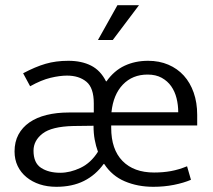

<svg xmlns="http://www.w3.org/2000/svg" viewBox="-20 -710 818 739"><path d="M739 -227H408V-218Q408 -135 451.5 -90.5Q495 -46 573 -46Q608 -46 638 -51.5Q668 -57 700 -70L715 -18Q687 -6 649.5 1.5Q612 9 570 9Q510 9 460.5 -12Q411 -33 381 -79H379Q348 -36 303 -13.5Q258 9 197 9Q162 9 133 -0.5Q104 -10 82 -28Q60 -46 48 -71Q36 -96 36 -127Q36 -164 51 -192Q66 -220 93.5 -239Q121 -258 159.5 -267.5Q198 -277 245 -277H341V-312Q341 -372 312.5 -395.5Q284 -419 238 -419Q210 -419 174.5 -410.5Q139 -402 96 -378L69 -428Q116 -453 155.5 -464.5Q195 -476 243 -476Q294 -476 330.5 -457.5Q367 -439 388 -397H390Q419 -438 459.5 -457Q500 -476 550 -476Q593 -476 628 -461Q663 -446 687.5 -419Q712 -392 725.5 -353.5Q739 -315 739 -268ZM109 -130Q109 -83 138 -64Q167 -45 212 -45Q250 -45 290 -64Q330 -83 357 -126Q349 -148 344.5 -172.5Q340 -197 340 -226L262 -225Q179 -223 144 -196Q109 -169 109 -130ZM666 -278Q666 -306 659.5 -332Q653 -358 639 -378Q625 -398 602.5 -410.5Q580 -423 548 -423Q490 -423 453 -384.5Q416 -346 409 -278ZM515 -690 414 -556H357L432 -690Z"/></svg>

Font: Mukta Mahee Light
Style: Regular
Weight: 300
Designer: Shuchita Grover, Noopur Datye, Girish Dalvi, Yashodeep Gholap
Foundry: Ek Type
Version: Version 2.538;PS 1.000;hotconv 16.6.51;makeotf.lib2.5.65220;